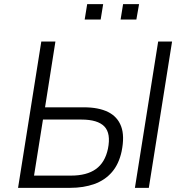

<svg xmlns="http://www.w3.org/2000/svg" viewBox="-20 -905 882 925"><path d="M67 0 179 -705H247L197 -388H384Q455 -388 500.5 -365.5Q546 -343 563.5 -296.5Q581 -250 566 -176Q553 -115 519.5 -76Q486 -37 434.5 -18.5Q383 0 318 0ZM144 -59H322Q398 -59 442 -90.5Q486 -122 500 -188Q515 -262 483 -295.5Q451 -329 372 -329H187ZM630 0 742 -705H809L697 0ZM561 -811 573 -885H650L637 -811ZM388 -811 400 -885H477L465 -811Z"/></svg>

Font: Nunito Sans 7pt SemiCondensed Light
Style: Italic
Weight: 300
Width: 4
Italic angle: -9°
Designer: Vernon Adams
Foundry: Vernon Adams
Version: Version 3.101;gftools[0.9.27]